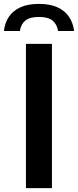

<svg xmlns="http://www.w3.org/2000/svg" viewBox="-60 -965 400 985"><path d="M73 0V-740H206.5V0ZM-40 -806Q-35 -848.5 -14 -879.5Q7 -910.5 45.2 -927.8Q83.5 -945 139.5 -945Q196 -945 234.2 -927.8Q272.5 -910.5 293.8 -879.2Q315 -848 320 -806H238Q232 -841.5 209.2 -859.8Q186.5 -878 139.5 -878Q93 -878 70.2 -859.8Q47.5 -841.5 42 -806Z"/></svg>

Font: Encode Sans SC Condensed Thin SemiBold
Style: Regular
Weight: 600
Version: Version 3.002